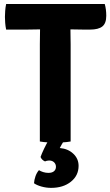

<svg xmlns="http://www.w3.org/2000/svg" viewBox="-20 -703 548 954"><path d="M10.5 -556Q7 -573 5.8 -589.5Q4.5 -606 4.5 -619Q4.5 -632 5.8 -649Q7 -666 10.5 -683H500.5Q508 -657 508 -624.5Q508 -587 488.5 -571.5Q469 -556 427.5 -556H393.5Q382.5 -556 362.2 -556.5Q342 -557 331 -557H178Q167 -557 147 -556.5Q127 -556 115.5 -556ZM178 -483Q178 -503.5 178.5 -519.8Q179 -536 179 -557V-620H330V-557Q330 -536 330.5 -519.8Q331 -503.5 331 -483V0Q311.5 3.5 291 4.5Q270.5 5.5 254.5 5.5Q239 5.5 218.2 4.5Q197.5 3.5 178 0ZM181.5 77Q187 61 199.2 35.5Q211.5 10 221 -5.5H300Q294.5 1 287.8 12.8Q281 24.5 277 32.5Q318 36 344.2 60.8Q370.5 85.5 370.5 121Q370.5 169.5 332.2 200Q294 230.5 234 230.5Q209.5 230.5 185.8 223.8Q162 217 149 207.5Q150 191 156.2 173Q162.5 155 173.5 142.5Q182 148 194.5 152Q207 156 220.5 156Q238.5 156 248.2 147.8Q258 139.5 258 126Q258 112.5 248.8 103.5Q239.5 94.5 224 94.5Q218 94.5 213 95.8Q208 97 203.5 99Q187.5 92 181.5 77Z"/></svg>

Font: Signika Negative
Style: Bold
Weight: 700
Designer: Anna Giedry
Foundry: Anna Giedry
Version: Version 2.001